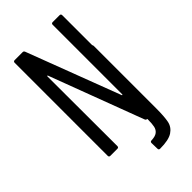

<svg xmlns="http://www.w3.org/2000/svg" viewBox="-262 -768 993 993"><g transform="rotate(-45 234.0 -272.0)"><path d="M275 94Q303 93 316.5 82.5Q330 72 334 54Q338 36 338 4Q338 0 337 0Q329 0 326 -8L133 -521Q132 -524 130 -523.5Q128 -523 128 -520L129 -10Q129 0 119 0H68Q58 0 58 -10V-690Q58 -700 68 -700H126Q134 -700 137 -692L331 -181Q332 -178 334 -178.5Q336 -179 336 -182V-690Q336 -700 346 -700H396Q406 -700 406 -690V-472Q406 -471 408 -467Q409 -466 409 -459V-8Q409 54 402.5 86Q396 118 367.5 137Q339 156 276 156Q266 156 266 146L265 104Q265 94 275 94Z"/></g></svg>

Font: Barlow Condensed
Style: Regular
Weight: 400
Width: 3
Designer: Jeremy Tribby
Foundry: Tribby Type
Version: Version 1.500